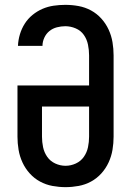

<svg xmlns="http://www.w3.org/2000/svg" viewBox="-20 -763 540 791"><path d="M250 8Q223 8 196 3Q169 -2 145 -15Q121 -28 102.5 -48.5Q84 -69 72.5 -94Q61 -119 56.5 -146Q52 -173 52 -200V-411H347V-535Q347 -557 342.5 -579Q338 -601 325.5 -619Q313 -637 292 -646Q271 -655 249 -655Q232 -655 214.5 -650.5Q197 -646 183.5 -635Q170 -624 162.5 -607.5Q155 -591 155 -574H54Q55 -598 62 -621.5Q69 -645 82 -665.5Q95 -686 114 -701.5Q133 -717 155 -726.5Q177 -736 201 -739.5Q225 -743 249 -743Q277 -743 304 -738Q331 -733 355 -720Q379 -707 397.5 -686.5Q416 -666 427.5 -641Q439 -616 443.5 -589Q448 -562 448 -535V-200Q448 -173 443.5 -146Q439 -119 427.5 -94Q416 -69 397.5 -48.5Q379 -28 355 -15Q331 -2 304 3Q277 8 250 8ZM250 -80Q272 -80 292.5 -89.5Q313 -99 325.5 -117Q338 -135 342.5 -156.5Q347 -178 347 -200V-324H153V-200Q153 -178 157.5 -156.5Q162 -135 174.5 -117Q187 -99 207.5 -89.5Q228 -80 250 -80Z"/></svg>

Font: Zed Sans Semibold
Style: Regular
Weight: 600
Designer: Belleve Invis
Foundry: Belleve Invis
Version: Version 1.0.0; ttfautohint (v1.8.4)